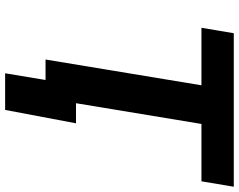

<svg xmlns="http://www.w3.org/2000/svg" viewBox="-111 -657 924 742"><g transform="rotate(90 351.0 -286.0)"><path d="M87.4 -602.5 108.4 -727.5H701.7L680.7 -602.5H459L359.4 0H210L309.6 -602.5ZM263.2 156.2 289.1 0H247.1L266.1 -117.7H456.5L404.8 156.2Z"/></g></svg>

Font: Inter 20pt
Style: Bold Italic
Weight: 700
Italic angle: -9.3988°
Version: Version 4.001;git-66647c0bb